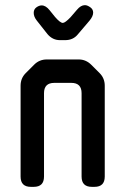

<svg xmlns="http://www.w3.org/2000/svg" viewBox="-20 -716 487 746"><path d="M100 10H111Q151 10 151 -30V-354Q151 -394 191 -394H257Q297 -394 297 -354V-30Q297 10 337 10H347Q387 10 387 -30V-383Q387 -412 367 -432L335 -464Q314 -485 286 -485H162Q133 -485 113 -465L80 -432Q60 -412 60 -383V-30Q60 10 100 10ZM164 -584Q184 -560 213 -560H233Q264 -560 282 -582L328 -636Q342 -653 342 -667Q342 -680 330.5 -688Q319 -696 310 -696Q294 -696 279 -678L254 -649Q233 -627 224 -627Q214 -627 194 -650L173 -676Q158 -695 142 -695Q132 -695 121.5 -687.5Q111 -680 111 -666Q111 -651 123 -636Z"/></svg>

Font: WDXL Lubrifont JP N
Style: Regular
Weight: 400
Designer: [WDXL Lubrifont] Copyright 2020-2022 (c) NightFurySL2001, Skr-ZERO; [ZCOOL QingKe HuangYou] Copyright 2018-2022 (c) The 
Version: Version 2.001;hotconv 1.1.1;makeotfexe 2.6.0